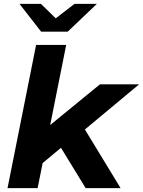

<svg xmlns="http://www.w3.org/2000/svg" viewBox="-20 -975 741 995"><path d="M331 -811 482 -955H366L269 -880L192 -955H81L193 -811ZM701 -538H498L240 -327L323 -742H167L19 0H175L201 -130L296 -209L424 0H605L420 -304Z"/></svg>

Font: AWKNG-Font
Style: Bold Italic
Weight: 700
Italic angle: -11.3°
Designer: Awakening Church
Foundry: Awakening Church
Version: Version 1.700;PS 001.700;hotconv 1.0.88;makeotf.lib2.5.64775